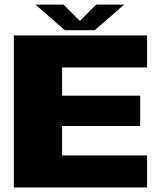

<svg xmlns="http://www.w3.org/2000/svg" viewBox="-20 -832 724 852"><path d="M41.5 0H632.5V-142.5H255.5V-273H602V-407.5H255.5V-532.5H632.5V-675H41.5ZM267.5 -698H400.5L531 -811.5H406.5L334.5 -739L262 -811.5H137.5Z"/></svg>

Font: Anybody SemiExpanded ExtraBold
Style: Regular
Weight: 800
Width: 6
Version: Version 1.113;gftools[0.9.25]